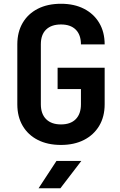

<svg xmlns="http://www.w3.org/2000/svg" viewBox="-20 -760 640 1020"><path d="M304 10Q233 10 181 -16.5Q129 -43 100.5 -91.5Q72 -140 72 -206V-524Q72 -590 100.5 -638.5Q129 -687 181 -713.5Q233 -740 304 -740Q374 -740 426 -713.5Q478 -687 507 -638.5Q536 -590 536 -524H410Q410 -575 382.5 -602.5Q355 -630 304 -630Q253 -630 225 -603Q197 -576 197 -525V-206Q197 -155 225 -127Q253 -99 304 -99Q355 -99 382.5 -127Q410 -155 410 -206V-287H286V-400H536V-206Q536 -140 507 -91.5Q478 -43 426 -16.5Q374 10 304 10ZM185 240 280 95H412L301 240Z"/></svg>

Font: Tiny
Style: Bold
Weight: 700
Monospace: yes
Designer: Philipp Nurullin, Konstantin Bulenkov
Foundry: JetBrains
Version: Version 2.251; ttfautohint (v1.8.4.7-5d5b)